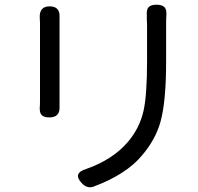

<svg xmlns="http://www.w3.org/2000/svg" viewBox="-20 -769 843 816"><path d="M328 10Q287 -33 347 -51Q459 -91 522 -164Q573 -223 590 -298Q605 -365 605 -510V-665Q605 -672 604 -686Q604 -698 604 -704Q602 -728 611.5 -738.5Q621 -749 645 -749Q669 -749 679 -738.5Q689 -728 687 -704Q686 -692 686 -665V-585V-506Q686 -338 662 -251Q641 -176 584 -109Q517 -28 378 24Q351 34 328 10ZM190 -270Q167 -270 157.5 -279.5Q148 -289 149 -312Q150 -323 150 -345V-671Q150 -684 149 -692Q146 -742 191 -742Q236 -742 233 -695Q233 -683 233 -671V-507V-344Q233 -331 233 -317Q236 -270 190 -270Z"/></svg>

Font: GenSenRounded TW R
Style: Regular
Weight: 400
Version: Version 1.501;PS 1;hotconv 16.6.51;makeotf.lib2.5.65220